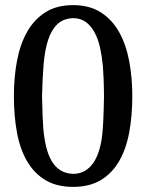

<svg xmlns="http://www.w3.org/2000/svg" viewBox="-20 -729 570 749"><path d="M34.2 -354Q34.2 -426.3 46.1 -490.7Q58.1 -555.2 85.2 -603.8Q112.3 -652.3 156.5 -680.7Q200.7 -709 265.1 -709Q329.6 -709 373.8 -680.4Q418 -651.9 445.1 -603Q472.2 -554.2 484.1 -490Q496.1 -425.8 496.1 -354Q496.1 -276.4 483.9 -211.4Q471.7 -146.5 444.1 -99.4Q416.5 -52.2 372.6 -26.1Q328.6 0 265.1 0Q201.7 0 157.7 -26.1Q113.8 -52.2 86.2 -99.1Q58.6 -146 46.4 -210.9Q34.2 -275.9 34.2 -354ZM385.7 -354Q385.3 -397 384 -426.3Q382.8 -455.6 381.3 -471.7Q377.9 -508.8 370.4 -542.7Q362.8 -576.7 349.1 -602.3Q335.4 -627.9 314.9 -643.1Q294.4 -658.2 265.1 -658.2Q227.1 -656.7 203.9 -634.8Q180.7 -612.8 167.7 -573.2Q154.8 -533.7 150.1 -478Q145.5 -422.4 144 -354Q145 -306.6 146.2 -275.6Q147.5 -244.6 148.9 -228Q152.3 -188.5 160.2 -156.2Q168 -124 181.6 -100.8Q195.3 -77.6 215.8 -64.7Q236.3 -51.8 265.1 -50.8Q291 -50.8 310.8 -62.3Q330.6 -73.7 344.7 -94.7Q358.9 -115.7 367.4 -144.8Q376 -173.8 379.4 -208.5Q381.3 -227.1 383.1 -263.2Q384.8 -299.3 385.7 -354Z"/></svg>

Font: Marmelad
Style: Regular
Weight: 400
Designer: Manvel Shmavonyan
Foundry: Cyreal (www.cyreal.org)
Version: Version 1.000